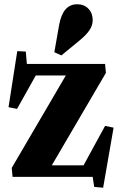

<svg xmlns="http://www.w3.org/2000/svg" viewBox="-20 -830 575 901"><path d="M61 -590 101 -588 106 -530H473L477 -488L223 -54H372L473 -239L513 -231L464 51L422 47L415 0H39L35 -42L289 -476H148L60 -319L20 -327ZM268 -570 235 -585 257 -710Q274 -810 342 -810Q375 -810 395 -789Q415 -768 415 -736Q415 -711 400 -688.5Q385 -666 352 -639Z"/></svg>

Font: Minipax
Style: Bold
Weight: 700
Designer: Raphaël Ronot, Igor Stepanchenko (Cyrillic)
Foundry: steppetype
Version: Version 1.002